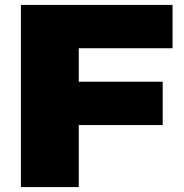

<svg xmlns="http://www.w3.org/2000/svg" viewBox="-20 -760 746 780"><path d="M65 -740H681V-564H300V-428H641V-252H300V0H65Z"/></svg>

Font: Encode Sans Wide
Style: Black
Weight: 900
Designer: Pablo Impallari, Andres Torresi
Foundry: Pablo Impallari, Andres Torresi
Version: Version 1.000; ttfautohint (v1.00) -l 8 -r 50 -G 200 -x 14 -